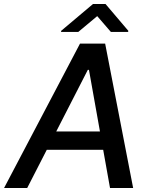

<svg xmlns="http://www.w3.org/2000/svg" viewBox="-41 -947 761 967"><path d="M95.9 0H-20.6L361.9 -727.3H488.6L629.6 0H513.1L478.7 -192.5H194.6ZM242.2 -284.8H462.4L407 -595.2H401.3ZM353.3 -786.2 448.6 -865.8 517.4 -786.2H604.4L605.2 -791.9L490.5 -926.8H427.3L267.2 -791.9L266.3 -786.2Z"/></svg>

Font: Inter UI Medium
Style: Italic
Weight: 500
Italic angle: 9.39999°
Designer: Rasmus Andersson
Foundry: rsms
Version: 3.2;8d6f07862